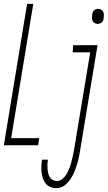

<svg xmlns="http://www.w3.org/2000/svg" viewBox="-30 -755 560 998"><path d="M-10 0 111 -735H143L28 -37H174L168 0ZM478 -631Q469 -631 462 -635Q455 -639 451.5 -646.5Q448 -654 448 -662.5Q448 -671 449 -680Q450 -685 452 -691Q454 -697 458.5 -701Q463 -705 469 -707Q475 -709 480 -709Q489 -709 496 -705Q503 -701 506.5 -693.5Q510 -686 510 -677.5Q510 -669 509 -660Q508 -655 506 -649Q504 -643 499.5 -639Q495 -635 489 -633Q483 -631 478 -631ZM262 223Q246 223 231 216.5Q216 210 207 198.5Q198 187 193 171.5Q188 156 186 140Q184 124 185 107.5Q186 91 188 75H219Q217 87 216.5 99Q216 111 217 122.5Q218 134 220.5 145Q223 156 228.5 165.5Q234 175 244 180.5Q254 186 266 186Q281 186 294.5 175Q308 164 316 150Q324 136 330 121Q336 106 340 90.5Q344 75 347.5 60Q351 45 354 29L439 -483H348L350 -520H477L385 35Q382 50 379.5 64.5Q377 79 372.5 93Q368 107 363 121.5Q358 136 351.5 149.5Q345 163 336 176Q327 189 316 200Q305 211 291 217Q277 223 262 223Z"/></svg>

Font: Iosevka Extralight
Style: Italic
Weight: 200
Italic angle: -9°
Monospace: yes
Designer: Belleve Invis
Foundry: Belleve Invis
Version: Version 32.5.0; ttfautohint (v1.8.4)